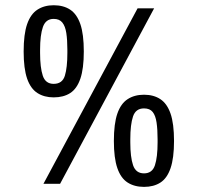

<svg xmlns="http://www.w3.org/2000/svg" viewBox="-20 -719 772 751"><path d="M149.9 0 518.2 -686.5H582.9L215 0ZM189.9 -338.1Q153.1 -338.1 126.4 -355.1Q99.7 -372.2 86.1 -411.4Q72.5 -450.7 72.5 -517.5Q72.5 -585.4 86.1 -624.6Q99.7 -663.9 126.4 -681.2Q153.1 -698.5 189.9 -698.5Q228.3 -698.5 254.5 -681.2Q280.7 -663.9 294.3 -624.6Q307.8 -585.4 307.8 -517.5Q307.8 -450.7 294.3 -411.2Q280.7 -371.7 254.5 -354.9Q228.3 -338.1 189.9 -338.1ZM189.9 -391Q223.8 -391 233.7 -422.8Q243.5 -454.6 243.5 -511.8V-524.3Q243.5 -562.8 239.4 -589.8Q235.2 -616.8 223.7 -631Q212.3 -645.1 189.9 -645.1Q159 -645.1 147.9 -613.6Q136.8 -582.1 136.8 -524.3V-511.8Q136.8 -454.6 147.4 -422.8Q158 -391 189.9 -391ZM543.3 12Q505.9 12 479.2 -5Q452.5 -22.1 439 -61.4Q425.4 -100.6 425.4 -167.5Q425.4 -235.3 439 -274.6Q452.5 -313.8 479.2 -331.1Q505.9 -348.5 543.3 -348.5Q581.1 -348.5 607.3 -331.1Q633.5 -313.8 647.1 -274.6Q660.7 -235.3 660.7 -167.5Q660.7 -100.6 647.1 -61.1Q633.5 -21.6 607.3 -4.8Q581.1 12 543.3 12ZM543.3 -40.9Q575.6 -40.9 586 -72.7Q596.4 -104.5 596.4 -161.8V-174.2Q596.4 -212.8 592.4 -239.7Q588.5 -266.7 577.3 -280.9Q566.2 -295 543.3 -295Q510.9 -295 500.3 -263.5Q489.7 -232 489.7 -174.2V-161.8Q489.7 -104.5 500.5 -72.7Q511.4 -40.9 543.3 -40.9Z"/></svg>

Font: Archivo SemiBold Condensed
Style: Regular
Weight: 600
Width: 3
Version: Version 2.001